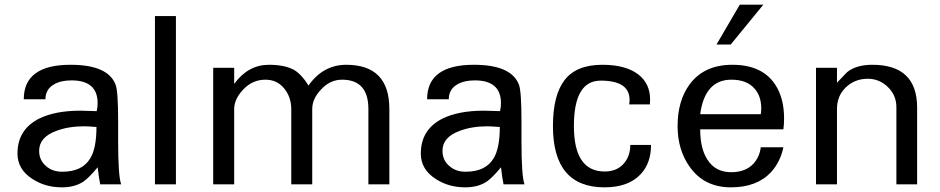

<svg xmlns="http://www.w3.org/2000/svg" viewBox="-20 -791 4036 824"><path d="M500 0H410Q405 -23 399 -73Q362 -28 337 -11Q300 13 246 13Q174 13 119 -23Q55 -64 55 -132Q55 -234 146 -281Q215 -316 326 -316Q338 -316 361.5 -315Q385 -314 395 -314Q399 -332 399 -348Q399 -446 287 -446Q241 -446 212 -429Q175 -408 175 -365H82Q82 -513 283 -513Q443 -513 476 -428Q487 -400 487 -270V-183Q487 -36 500 0ZM394 -246Q354 -249 342 -249Q273 -249 221 -229Q148 -202 148 -144Q148 -103 178 -78Q205 -54 247 -54Q333 -54 367 -111Q394 -154 394 -246Z M735 0H645V-722H735Z M1651 0H1561V-323Q1561 -449 1448 -449Q1396 -449 1357 -406Q1320 -367 1320 -323V0H1230V-323Q1230 -374 1199.5 -411.5Q1169 -449 1119 -449Q1064 -449 1024.5 -407.5Q985 -366 985 -323V0H895V-500H985V-431Q1045 -513 1134 -513Q1202 -513 1242 -491Q1275 -471 1304 -424Q1367 -513 1466 -513Q1651 -513 1651 -323Z M2231 0H2141Q2136 -23 2130 -73Q2093 -28 2068 -11Q2031 13 1977 13Q1905 13 1850 -23Q1786 -64 1786 -132Q1786 -234 1877 -281Q1946 -316 2057 -316Q2069 -316 2092.5 -315Q2116 -314 2126 -314Q2130 -332 2130 -348Q2130 -446 2018 -446Q1972 -446 1943 -429Q1906 -408 1906 -365H1813Q1813 -513 2014 -513Q2174 -513 2207 -428Q2218 -400 2218 -270V-183Q2218 -36 2231 0ZM2125 -246Q2085 -249 2073 -249Q2004 -249 1952 -229Q1879 -202 1879 -144Q1879 -103 1909 -78Q1936 -54 1978 -54Q2064 -54 2098 -111Q2125 -154 2125 -246Z M2774 -169Q2774 -91 2730 -44Q2678 13 2574 13Q2353 13 2353 -250Q2353 -383 2403.5 -448Q2454 -513 2565 -513Q2666 -513 2720 -471Q2770 -432 2770 -364Q2770 -354 2769 -343H2680Q2682 -353 2682 -362Q2682 -445 2558 -445Q2443 -445 2443 -250Q2443 -55 2575 -55Q2632 -55 2662 -95Q2685 -126 2685 -169Z M3256 -771 3116 -600H3055L3155 -771ZM3345 -283Q3345 -257 3342 -236H2985Q2985 -153 3016 -106Q3050 -52 3118 -52Q3180 -52 3214 -89Q3240 -118 3245 -159H3342Q3329 -96 3289 -52Q3228 13 3117 13Q3002 13 2940 -75Q2888 -148 2888 -250Q2888 -358 2939 -428Q3001 -513 3123 -513Q3251 -513 3307 -428Q3345 -370 3345 -283ZM3245 -301Q3247 -313 3247 -325Q3247 -379 3218 -411Q3185 -449 3119 -449Q3005 -449 2985 -301Z M3916 0H3827V-331Q3827 -382 3790.5 -417.5Q3754 -453 3704 -453Q3649 -453 3610.5 -416.5Q3572 -380 3572 -323V0H3482V-500H3572V-436Q3594 -459 3615 -481Q3654 -513 3724 -513Q3916 -513 3916 -329Z"/></svg>

Font: Mingzat
Style: Regular
Weight: 400
Designer: Jason Glavy (Lepcha), Lorna Priest (Lepcha additions), Walt Agee (Sophia), Victor Gaultney (Sophia)
Foundry: SIL International
Version: Version 0.100